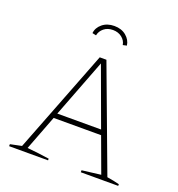

<svg xmlns="http://www.w3.org/2000/svg" viewBox="-148 -959 1001 1080"><g transform="rotate(20 353.0 -419.0)"><path d="M606 -25Q645 -19 680 -10V0H456V-12L569 -26L492 -235H208L128 -26Q162 -23 194.5 -19Q227 -15 260 -10V0H27V-12L95 -26L335 -644H375ZM219 -265H481L353 -614ZM353 -838Q396 -838 424 -814.5Q452 -791 456 -758L433 -753Q429 -779 407 -796.5Q385 -814 353 -814Q321 -814 299.5 -796.5Q278 -779 273 -753L250 -758Q253 -791 281.5 -814.5Q310 -838 353 -838Z"/></g></svg>

Font: Piazzolla Thin
Style: Regular
Weight: 100
Designer: Juan Pablo del Peral
Foundry: Huerta Tipografica
Version: Version 1.330